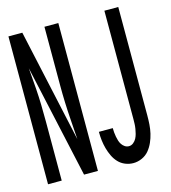

<svg xmlns="http://www.w3.org/2000/svg" viewBox="-110 -824 821 922"><g transform="rotate(-15 300.0 -363.5)"><path d="M17 0V-735H86L209 -173L202 -275Q199 -317 197.5 -358.5Q196 -400 196 -441V-735H265V0H196L72 -562L80 -460Q83 -418 84 -376.5Q85 -335 85 -294V0ZM440 8Q419 8 399.5 0Q380 -8 366 -23Q352 -38 343 -57Q334 -76 328.5 -96Q323 -116 320.5 -136.5Q318 -157 318 -178Q318 -179 318 -179.5Q318 -180 318 -180H387Q387 -180 387 -180Q387 -180 387 -179Q387 -169 388 -158Q389 -147 391 -136.5Q393 -126 396 -116Q399 -106 405 -97Q411 -88 420 -82Q429 -76 440 -76Q452 -76 462 -84Q472 -92 477.5 -102.5Q483 -113 486 -124.5Q489 -136 491 -148Q493 -160 493.5 -172Q494 -184 494 -196V-735H563V-196Q563 -174 561.5 -151.5Q560 -129 555 -107.5Q550 -86 541 -65.5Q532 -45 518 -28Q504 -11 483 -1.5Q462 8 440 8Z"/></g></svg>

Font: Zed Mono Medium Extended
Style: Regular
Weight: 500
Width: 7
Monospace: yes
Designer: Belleve Invis
Foundry: Belleve Invis
Version: Version 1.0.0; ttfautohint (v1.8.4)